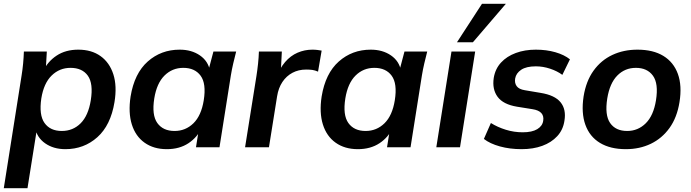

<svg xmlns="http://www.w3.org/2000/svg" viewBox="-26 -777 3648 1013"><path d="M-6 216 88 -379Q93 -410 96 -442Q99 -474 100 -505H221L215 -399H200Q225 -452 272.5 -483.5Q320 -515 387 -515Q457 -515 504.5 -481Q552 -447 572 -385Q592 -323 578 -238Q558 -116 487.5 -53Q417 10 319 10Q256 10 212 -21Q168 -52 159 -104H170L119 216ZM300 -86Q359 -86 399.5 -126.5Q440 -167 453 -248Q467 -336 437.5 -377.5Q408 -419 346 -419Q288 -419 246.5 -378.5Q205 -338 192 -258Q179 -170 209 -128Q239 -86 300 -86Z M854 10Q785 10 737 -24Q689 -58 669.5 -120.5Q650 -183 663 -268Q683 -390 753.5 -452.5Q824 -515 922 -515Q985 -515 1029 -484.5Q1073 -454 1082 -402L1072 -399L1100 -505H1220Q1212 -474 1204.5 -442Q1197 -410 1192 -379L1132 0H1008L1025 -107H1041Q1016 -53 968.5 -21.5Q921 10 854 10ZM895 -86Q953 -86 994.5 -126.5Q1036 -167 1049 -248Q1063 -336 1032.5 -377.5Q1002 -419 941 -419Q883 -419 842 -378.5Q801 -338 788 -258Q774 -170 804 -128Q834 -86 895 -86Z M1267 0 1327 -376Q1332 -408 1335.5 -441Q1339 -474 1340 -505H1461L1454 -367H1432Q1450 -417 1478.5 -450Q1507 -483 1544 -499Q1581 -515 1622 -515Q1636 -515 1648 -513.5Q1660 -512 1671 -510L1652 -399Q1636 -406 1622.5 -408Q1609 -410 1589 -410Q1549 -410 1517 -393Q1485 -376 1464 -344.5Q1443 -313 1436 -269L1393 0Z M1862 10Q1793 10 1745 -24Q1697 -58 1677.5 -120.5Q1658 -183 1671 -268Q1691 -390 1761.5 -452.5Q1832 -515 1930 -515Q1993 -515 2037 -484.5Q2081 -454 2090 -402L2080 -399L2108 -505H2228Q2220 -474 2212.5 -442Q2205 -410 2200 -379L2140 0H2016L2033 -107H2049Q2024 -53 1976.5 -21.5Q1929 10 1862 10ZM1903 -86Q1961 -86 2002.5 -126.5Q2044 -167 2057 -248Q2071 -336 2040.5 -377.5Q2010 -419 1949 -419Q1891 -419 1850 -378.5Q1809 -338 1796 -258Q1782 -170 1812 -128Q1842 -86 1903 -86Z M2276 0 2356 -505H2481L2401 0ZM2385 -554 2517 -757H2643L2469 -554Z M2726 10Q2664 10 2611.5 -4.5Q2559 -19 2527 -44L2564 -128Q2599 -106 2642.5 -92.5Q2686 -79 2732 -79Q2781 -79 2808.5 -95.5Q2836 -112 2840 -140Q2844 -165 2830 -180.5Q2816 -196 2783 -201L2702 -214Q2629 -226 2599.5 -266Q2570 -306 2579 -366Q2587 -414 2617.5 -447Q2648 -480 2695.5 -497.5Q2743 -515 2801 -515Q2857 -515 2904 -501.5Q2951 -488 2981 -464L2941 -382Q2914 -402 2876.5 -414.5Q2839 -427 2801 -427Q2751 -427 2724 -409Q2697 -391 2692 -363Q2688 -339 2700 -322.5Q2712 -306 2743 -301L2826 -287Q2901 -275 2931.5 -237.5Q2962 -200 2952 -140Q2945 -92 2914 -58.5Q2883 -25 2835 -7.5Q2787 10 2726 10Z M3276 10Q3194 10 3139.5 -23Q3085 -56 3062.5 -118.5Q3040 -181 3053 -268Q3066 -349 3105.5 -404Q3145 -459 3204.5 -487Q3264 -515 3337 -515Q3420 -515 3474 -482Q3528 -449 3550.5 -387Q3573 -325 3559 -238Q3546 -157 3506.5 -102Q3467 -47 3408 -18.5Q3349 10 3276 10ZM3283 -86Q3340 -86 3381 -126.5Q3422 -167 3435 -248Q3449 -336 3419 -377.5Q3389 -419 3329 -419Q3271 -419 3231 -378.5Q3191 -338 3178 -258Q3164 -170 3193 -128Q3222 -86 3283 -86Z"/></svg>

Font: Mulish ExtraLight
Style: Italic
Weight: 200
Italic angle: -9°
Designer: Vernon Adams
Foundry: Vernon Adams
Version: Version 3.603